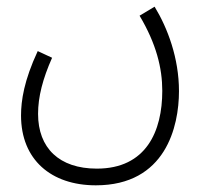

<svg xmlns="http://www.w3.org/2000/svg" viewBox="-20 -325 621 575"><path d="M43 21C43 153 133 230 267 230C476 230 516 54 516 -52C516 -151 482 -241 443 -305L398 -278C448 -194 466 -121 466 -53C466 68 418 180 270 180C157 180 94 118 94 16C94 -35 108 -89 136 -152L93 -172C52 -84 43 -24 43 21Z"/></svg>

Font: Noto Sans Arabic UI Cn Lt
Style: Regular
Weight: 300
Width: 3
Designer: Monotype Design Team, Nadine Chahine and Nizar Qandah
Foundry: Monotype Imaging Inc.
Version: Version 2.010